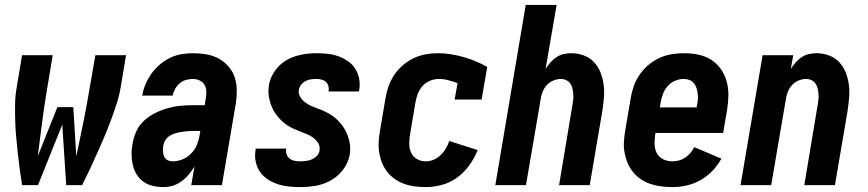

<svg xmlns="http://www.w3.org/2000/svg" viewBox="-20 -755 3540 783"><path d="M70 0Q65 -32 60.5 -65Q56 -98 52.5 -130.5Q49 -163 46 -196Q43 -229 42 -262.5Q41 -296 41.5 -330Q42 -364 48 -398L70 -530H195L173 -398Q161 -328 152 -258Q143 -188 134 -118L214 -318H279L291 -118L294 -131Q308 -197 321.5 -264Q335 -331 346 -398L369 -530H494L472 -398Q466 -363 455 -329.5Q444 -296 431.5 -262.5Q419 -229 405 -196Q391 -163 376.5 -130.5Q362 -98 346.5 -65Q331 -32 315 0H250L234 -247L135 0Z M646 8Q624 8 603 3Q582 -2 565.5 -13.5Q549 -25 538 -42.5Q527 -60 522 -80.5Q517 -101 516.5 -123Q516 -145 520 -166Q524 -192 535 -217.5Q546 -243 566.5 -262Q587 -281 612 -293.5Q637 -306 663 -313.5Q689 -321 715 -323.5Q741 -326 767 -326H815L819 -352Q822 -367 821.5 -382Q821 -397 814 -409Q807 -421 794 -427Q781 -433 766 -433Q753 -433 738.5 -429Q724 -425 712.5 -415Q701 -405 694 -392Q687 -379 684 -365H560Q564 -389 573.5 -411.5Q583 -434 597.5 -454.5Q612 -475 631.5 -491.5Q651 -508 673.5 -519Q696 -530 719.5 -534Q743 -538 766 -538Q794 -538 821 -533.5Q848 -529 870.5 -517Q893 -505 910.5 -485.5Q928 -466 936.5 -441.5Q945 -417 945.5 -389.5Q946 -362 942 -335L885 0H760L773 -76Q762 -58 749 -42.5Q736 -27 719.5 -15Q703 -3 684 2.5Q665 8 646 8ZM684 -97Q704 -97 724 -105Q744 -113 759.5 -129Q775 -145 783 -164.5Q791 -184 794 -204L797 -221H767Q755 -221 743 -220Q731 -219 719.5 -217Q708 -215 695.5 -211.5Q683 -208 672.5 -201.5Q662 -195 655 -184Q648 -173 646 -161Q644 -150 644.5 -138.5Q645 -127 649 -117.5Q653 -108 662.5 -102.5Q672 -97 684 -97Z M1205 8Q1181 8 1157.5 5.5Q1134 3 1112.5 -4Q1091 -11 1072 -23.5Q1053 -36 1040.5 -54Q1028 -72 1023 -95Q1018 -118 1022 -142Q1022 -144 1022.5 -145.5Q1023 -147 1023 -149H1147Q1147 -149 1147 -148Q1147 -147 1147 -147Q1145 -135 1149 -124.5Q1153 -114 1162 -107.5Q1171 -101 1182 -99Q1193 -97 1205 -97Q1216 -97 1228 -98.5Q1240 -100 1251.5 -105Q1263 -110 1272 -119Q1281 -128 1283 -140Q1286 -157 1278 -170.5Q1270 -184 1258 -193Q1246 -202 1231.5 -208Q1217 -214 1202.5 -219.5Q1188 -225 1174 -231.5Q1160 -238 1148 -246.5Q1136 -255 1125 -266Q1114 -277 1105 -289.5Q1096 -302 1090 -315.5Q1084 -329 1080 -344.5Q1076 -360 1075 -375.5Q1074 -391 1077 -408Q1080 -428 1090 -447.5Q1100 -467 1115 -483Q1130 -499 1149 -510Q1168 -521 1188.5 -527Q1209 -533 1229.5 -535.5Q1250 -538 1270 -538Q1293 -538 1316 -535.5Q1339 -533 1360 -525.5Q1381 -518 1399 -505.5Q1417 -493 1428.5 -475Q1440 -457 1444.5 -434.5Q1449 -412 1445 -389Q1445 -387 1444.5 -385Q1444 -383 1443 -382H1320Q1320 -382 1320 -382.5Q1320 -383 1320 -384Q1322 -394 1319 -404.5Q1316 -415 1308.5 -421.5Q1301 -428 1291 -430.5Q1281 -433 1270 -433Q1259 -433 1248 -431.5Q1237 -430 1227 -425Q1217 -420 1209 -410.5Q1201 -401 1199 -390Q1196 -374 1204 -360.5Q1212 -347 1224.5 -337.5Q1237 -328 1251 -322Q1265 -316 1279.5 -311Q1294 -306 1308 -299Q1322 -292 1334.5 -283.5Q1347 -275 1357.5 -264.5Q1368 -254 1377 -241.5Q1386 -229 1392.5 -215Q1399 -201 1403 -186Q1407 -171 1408 -155Q1409 -139 1406 -123Q1400 -91 1379.5 -63.5Q1359 -36 1329.5 -19.5Q1300 -3 1268 2.5Q1236 8 1205 8Z M1716 8Q1693 8 1670.5 5Q1648 2 1627.5 -5.5Q1607 -13 1589.5 -25.5Q1572 -38 1559 -54.5Q1546 -71 1538 -91Q1530 -111 1526.5 -133.5Q1523 -156 1524.5 -178.5Q1526 -201 1530 -224L1552 -354Q1556 -379 1564.5 -403Q1573 -427 1587.5 -449Q1602 -471 1623 -489Q1644 -507 1667.5 -518Q1691 -529 1716 -533.5Q1741 -538 1766 -538Q1794 -538 1820.5 -533.5Q1847 -529 1871.5 -522Q1896 -515 1920 -505Q1944 -495 1967 -482L1944 -349H1834L1846 -416Q1827 -423 1808 -428Q1789 -433 1769 -433Q1751 -433 1733 -425.5Q1715 -418 1702.5 -403.5Q1690 -389 1683.5 -371.5Q1677 -354 1674 -336L1652 -206Q1649 -187 1649 -168Q1649 -149 1656.5 -132.5Q1664 -116 1680 -106.5Q1696 -97 1716 -97Q1732 -97 1748 -103.5Q1764 -110 1776.5 -122Q1789 -134 1798 -149Q1807 -164 1812 -180L1928 -143Q1915 -110 1894 -81Q1873 -52 1844.5 -31Q1816 -10 1782 -1Q1748 8 1716 8Z M2000 0 2124 -735H2250L2205 -474Q2214 -488 2225 -500.5Q2236 -513 2249.5 -522Q2263 -531 2278.5 -534.5Q2294 -538 2310 -538Q2336 -538 2360.5 -529Q2385 -520 2402 -502Q2419 -484 2428.5 -460.5Q2438 -437 2441.5 -411.5Q2445 -386 2443 -359.5Q2441 -333 2437 -306L2385 0H2260L2314 -324Q2316 -335 2317.5 -347Q2319 -359 2318 -371Q2317 -383 2314.5 -394Q2312 -405 2306 -414Q2300 -423 2289.5 -428Q2279 -433 2267 -433Q2252 -433 2236.5 -426.5Q2221 -420 2210 -408Q2199 -396 2193 -381Q2187 -366 2185 -351L2125 0Z M2722 8Q2699 8 2676 5Q2653 2 2632 -5Q2611 -12 2593 -24.5Q2575 -37 2561.5 -53.5Q2548 -70 2539.5 -90Q2531 -110 2527 -132.5Q2523 -155 2524.5 -178Q2526 -201 2530 -224L2552 -354Q2556 -379 2564.5 -403.5Q2573 -428 2588.5 -450.5Q2604 -473 2625 -490.5Q2646 -508 2670 -519Q2694 -530 2719.5 -534Q2745 -538 2770 -538Q2800 -538 2828.5 -532Q2857 -526 2880.5 -511Q2904 -496 2920 -473Q2936 -450 2943.5 -422.5Q2951 -395 2950.5 -365.5Q2950 -336 2945 -306L2929 -213H2653L2652 -206Q2649 -187 2649.5 -167Q2650 -147 2658.5 -130.5Q2667 -114 2684.5 -105.5Q2702 -97 2722 -97Q2735 -97 2748.5 -100.5Q2762 -104 2774 -112Q2786 -120 2795.5 -131Q2805 -142 2811 -155L2922 -108Q2907 -81 2885 -58Q2863 -35 2836 -20Q2809 -5 2780 1.5Q2751 8 2722 8ZM2821 -317 2822 -324Q2825 -336 2826 -348.5Q2827 -361 2825.5 -372.5Q2824 -384 2820.5 -395.5Q2817 -407 2809.5 -416Q2802 -425 2791 -429Q2780 -433 2768 -433Q2750 -433 2732.5 -425.5Q2715 -418 2702.5 -403.5Q2690 -389 2683.5 -371.5Q2677 -354 2674 -336L2671 -317Z M3000 0 3090 -530H3215L3205 -474Q3214 -488 3225 -500.5Q3236 -513 3249.5 -522Q3263 -531 3278.5 -534.5Q3294 -538 3310 -538Q3336 -538 3360.5 -529Q3385 -520 3402 -502Q3419 -484 3428.5 -460.5Q3438 -437 3441.5 -411.5Q3445 -386 3443 -359.5Q3441 -333 3437 -306L3385 0H3260L3314 -324Q3316 -335 3317.5 -347Q3319 -359 3318 -371Q3317 -383 3314.5 -394Q3312 -405 3306 -414Q3300 -423 3289.5 -428Q3279 -433 3267 -433Q3252 -433 3236.5 -426.5Q3221 -420 3210 -408Q3199 -396 3193 -381Q3187 -366 3185 -351L3125 0Z"/></svg>

Font: iosevka_custom_sans_ss08 XBd
Style: Italic
Weight: 800
Italic angle: -10°
Designer: Belleve Invis
Foundry: Belleve Invis
Version: Version 10.3.0; ttfautohint (v1.8.3)